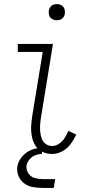

<svg xmlns="http://www.w3.org/2000/svg" viewBox="-20 -745 472 939"><path d="M235 8Q260 8 284.5 -5Q309 -18 325.5 -40.5Q342 -63 353 -87L314 -105Q307 -87 296.5 -70.5Q286 -54 269.5 -42.5Q253 -31 235 -31Q217 -31 203 -41.5Q189 -52 183.5 -68.5Q178 -85 176.5 -102.5Q175 -120 176.5 -138Q178 -156 181 -174L239 -530H67V-491H189L138 -180Q134 -155 132.5 -129.5Q131 -104 135.5 -79.5Q140 -55 152.5 -34Q165 -13 187 -2.5Q209 8 235 8ZM258 -646Q267 -646 275.5 -649Q284 -652 289.5 -659.5Q295 -667 297 -676Q299 -688 295.5 -700Q292 -712 281.5 -718.5Q271 -725 258 -725Q249 -725 240.5 -722Q232 -719 226.5 -711Q221 -703 219 -695Q217 -682 220.5 -670Q224 -658 235 -652Q246 -646 258 -646ZM190 174H243L250 131H190Q169 131 149.5 125.5Q130 120 118.5 102.5Q107 85 110 64Q113 48 125 34Q137 20 153 14Q169 8 185 8V-22Q159 -22 133.5 -12Q108 -2 89 20Q70 42 65 68Q61 93 70.5 115.5Q80 138 98.5 152Q117 166 141 170Q165 174 190 174Z"/></svg>

Font: Iosevka Sparkle Extralight
Style: Italic
Weight: 200
Italic angle: -9°
Designer: Belleve Invis
Foundry: Belleve Invis
Version: Version 4.5.0; ttfautohint (v1.8.3)